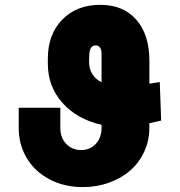

<svg xmlns="http://www.w3.org/2000/svg" viewBox="-20 -757 736 787"><path d="M634.9 -420.5 640.6 -262.8Q609.4 -255.7 592.3 -251.8V-233Q592.3 -180.8 571.2 -135.3Q550.1 -89.8 513.7 -58.1Q477.3 -26.3 426.8 -8.2Q376.4 9.9 319.6 9.9Q243.3 9.9 182.9 -22Q122.5 -54 89.5 -109.4Q56.5 -164.8 56.8 -233V-315.3H227.3V-233Q227.3 -192.5 251.4 -167.3Q275.6 -142 312.5 -142Q349.8 -142 373 -167.6Q396.3 -193.2 396.3 -233V-245.4Q296.5 -267.8 236.3 -335Q176.1 -402.3 176.1 -495.7V-517Q176.1 -616.1 235.3 -676.7Q294.4 -737.2 391.3 -737.2Q485.1 -737.2 538.7 -676.1Q592.3 -615.1 592.3 -508.5V-414.1Q602.3 -415.5 634.9 -420.5ZM396.3 -419.7V-536.9Q396.3 -553.3 389.9 -562.1Q383.5 -571 372.2 -571Q359.7 -571 353.2 -560.9Q346.6 -550.8 345.9 -532.7L345.2 -509.2Q343 -447.1 396.3 -419.7Z"/></svg>

Font: Karasuma Gothic
Style: Black
Weight: 900
Designer: Rasmus Andersson / Ryoko Nishizuka
Foundry: Genbu
Version: Version 1.00